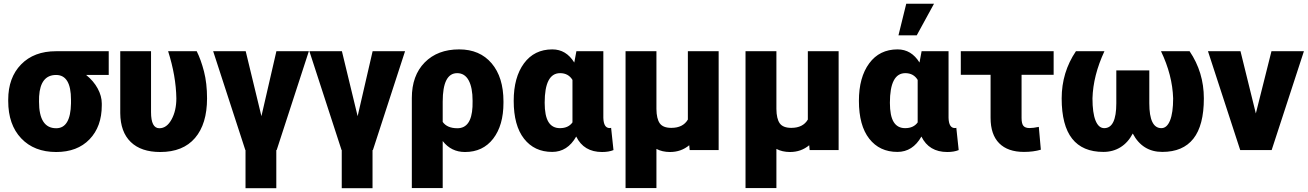

<svg xmlns="http://www.w3.org/2000/svg" viewBox="-20 -802 6991 1026"><path d="M561 -401.4H440.4Q480 -369.6 502 -329.1Q523.9 -288.6 523.9 -249V-238.8Q523.9 -125.5 458.5 -57.6Q393.1 10.3 280.3 10.3Q162.6 10.3 93.3 -62.7Q23.9 -135.7 23.9 -262.2V-269Q23.9 -387.2 92.8 -457.8Q161.6 -528.3 279.3 -528.3Q279.3 -527.8 279.8 -527.8V-528.3H561ZM188.5 -258.8Q188.5 -116.7 280.3 -116.7Q356.9 -116.7 359.4 -249.5V-269Q359.4 -401.4 279.8 -401.4Q195.8 -401.4 189 -287.1Z M787.1 -528.3V-202.6Q787.1 -116.7 831.5 -116.7Q871.1 -116.7 896.7 -163.6Q922.4 -210.4 922.4 -276.4Q920.4 -396.5 878.4 -528.3H1031.2Q1053.7 -483.4 1070.1 -420.2Q1086.4 -356.9 1086.4 -276.4Q1086.4 -139.6 1022.2 -64.7Q958 10.3 836.4 10.3Q733.9 10.3 678.7 -43.2Q623.5 -96.7 622.6 -197.3V-528.3Z M1377 -181.2 1457 -528.3H1630.4L1458.5 0H1456.5V203.6H1292V0H1291L1119.1 -528.3H1293Z M1891.1 -181.2 1971.2 -528.3H2144.5L1972.7 0H1970.7V203.6H1806.2V0H1805.2L1633.3 -528.3H1807.1Z M2433.6 -538.1Q2543.9 -538.1 2607.2 -463.6Q2670.4 -389.2 2670.4 -259.8V-252.9Q2670.4 -132.3 2615.5 -61Q2560.5 10.3 2464.8 10.3Q2391.1 10.3 2345.7 -48.3V203.1H2180.7V-278.3Q2180.7 -398.4 2249.5 -468.3Q2318.4 -538.1 2433.6 -538.1ZM2345.7 -150.4Q2369.6 -116.7 2424.3 -116.7Q2499 -116.7 2504.9 -231L2505.4 -263.2Q2505.4 -334 2484.4 -372.6Q2463.4 -411.1 2422.9 -411.1Q2345.7 -411.1 2345.7 -258.8Z M3204.1 -528.3V-172.4Q3205.6 -117.7 3237.8 -117.7Q3243.2 -117.7 3245.6 -119.1L3258.3 0Q3233.4 10.3 3197.3 10.3Q3099.6 10.3 3059.1 -72.3Q3012.7 9.8 2930.7 9.8Q2835.4 9.8 2780.3 -60.8Q2725.1 -131.3 2725.1 -263.2Q2725.1 -388.7 2780 -463.4Q2835 -538.1 2931.6 -538.1Q3005.4 -538.1 3048.8 -467.8L3060.1 -528.3ZM2890.6 -252.9Q2890.6 -183.1 2910.9 -150.1Q2931.2 -117.2 2972.2 -117.2Q3017.1 -117.2 3039.1 -147.9V-375Q3017.1 -411.1 2973.1 -411.1Q2890.6 -411.1 2890.6 -252.9Z M3487.8 -528.3V-219.7Q3488.3 -167.5 3505.6 -143.1Q3522.9 -118.7 3567.4 -118.7Q3629.9 -118.7 3655.8 -163.1V-528.3H3820.3V0H3665.5L3663.1 -25.9Q3619.6 10.3 3560.5 10.3Q3519 10.3 3487.8 -6.3V203.1H3322.8V-528.3Z M4128.9 -528.3V-219.7Q4129.4 -167.5 4146.7 -143.1Q4164.1 -118.7 4208.5 -118.7Q4271 -118.7 4296.9 -163.1V-528.3H4461.4V0H4306.6L4304.2 -25.9Q4260.7 10.3 4201.7 10.3Q4160.2 10.3 4128.9 -6.3V203.1H3963.9V-528.3Z M5048.8 -528.3V-172.4Q5050.3 -117.7 5082.5 -117.7Q5087.9 -117.7 5090.3 -119.1L5103 0Q5078.1 10.3 5042 10.3Q4944.3 10.3 4903.8 -72.3Q4857.4 9.8 4775.4 9.8Q4680.2 9.8 4625 -60.8Q4569.8 -131.3 4569.8 -263.2Q4569.8 -388.7 4624.8 -463.4Q4679.7 -538.1 4776.4 -538.1Q4850.1 -538.1 4893.6 -467.8L4904.8 -528.3ZM4735.4 -252.9Q4735.4 -183.1 4755.6 -150.1Q4775.9 -117.2 4816.9 -117.2Q4861.8 -117.2 4883.8 -147.9V-375Q4861.8 -411.1 4817.9 -411.1Q4735.4 -411.1 4735.4 -252.9ZM4822.8 -782.2H4971.2L4878.9 -613.3H4781.2Z M5610.4 -402.3H5439V-171.4Q5439 -141.6 5448.7 -129.6Q5458.5 -117.7 5481.9 -117.7Q5501.5 -117.7 5531.2 -124L5542 -2Q5502 9.8 5451.7 9.8Q5365.2 9.8 5319.3 -36.6Q5273.4 -83 5273.4 -172.4V-402.3H5114.3V-528.3H5610.4Z M5881.8 -528.3Q5821.3 -398.4 5817.9 -276.4Q5817.9 -198.7 5834.2 -158Q5850.6 -117.2 5880.9 -117.2Q5945.3 -117.2 5945.3 -250V-425.8H6121.6V-250Q6121.6 -117.2 6186 -117.2Q6215.8 -117.2 6232.4 -158.2Q6249 -199.2 6249 -276.4Q6245.1 -400.9 6184.1 -528.3H6336.9Q6413.1 -415.5 6413.1 -276.4Q6413.1 -131.8 6357.2 -61Q6301.3 9.8 6190.9 9.8Q6085 9.8 6033.2 -88.4Q6007.8 -40 5967.5 -15.1Q5927.2 9.8 5876 9.8Q5765.1 9.8 5709.2 -61Q5653.3 -131.8 5653.3 -276.4Q5653.3 -415.5 5729.5 -528.3Z M6690.9 -195.8 6774.4 -528.3H6947.8L6775.4 0H6607.4L6435.1 -528.3H6608.9Z"/></svg>

Font: Roboto Black
Style: Regular
Weight: 900
Designer: Google
Version: Version 2.134; 2016